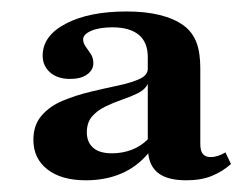

<svg xmlns="http://www.w3.org/2000/svg" viewBox="-20 -603 430 333"><path d="M129 -290.3Q86.3 -290.3 62.1 -309.3Q37.9 -328.2 37.9 -360.5Q37.9 -386.3 52.4 -402.8Q66.9 -419.4 89.5 -428.6Q112.1 -437.9 137.5 -444Q162.9 -450 185.5 -454.8Q208.1 -459.7 222.2 -466.1Q236.3 -472.6 236.3 -483.9V-504Q236.3 -529.8 220.6 -542.7Q204.8 -555.6 175 -555.6Q152.4 -555.6 138.3 -549.6Q124.2 -543.5 124.2 -534.7Q124.2 -528.2 128.6 -522.2Q133.1 -516.1 137.5 -509.3Q141.9 -502.4 141.9 -493.5Q141.9 -481.5 131 -473.8Q120.2 -466.1 101.6 -466.1Q79.8 -466.1 66.9 -477.4Q54 -488.7 54 -506.5Q54 -541.1 94.4 -562.1Q134.7 -583.1 199.2 -583.1Q232.3 -583.1 256.9 -577Q281.5 -571 298.4 -558.9Q313.7 -547.6 320.6 -529.8Q327.4 -512.1 327.4 -484.7V-353.2Q327.4 -341.1 331.9 -335.9Q336.3 -330.6 345.2 -330.6Q351.6 -330.6 358.1 -332.7Q364.5 -334.7 371 -338.7L380.6 -318.5Q366.1 -305.6 347.6 -298Q329 -290.3 303.2 -290.3Q271.8 -290.3 255.6 -302Q239.5 -313.7 237.1 -337.1Q217.7 -313.7 190.3 -302Q162.9 -290.3 129 -290.3ZM174.2 -337.1Q191.9 -337.1 208.1 -343.1Q224.2 -349.2 236.3 -361.3V-457.3Q231.5 -447.6 219.4 -441.5Q207.3 -435.5 191.9 -430.2Q176.6 -425 162.5 -418.1Q148.4 -411.3 139.5 -400.8Q130.6 -390.3 130.6 -373.4Q130.6 -356.5 141.5 -346.8Q152.4 -337.1 174.2 -337.1Z"/></svg>

Font: Playfair
Style: Bold
Weight: 700
Designer: Claus Eggers Sørensen
Foundry: Claus Eggers Sørensen
Version: Version 2.001;gftools[0.9.30]